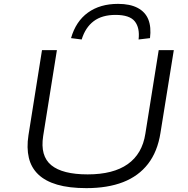

<svg xmlns="http://www.w3.org/2000/svg" viewBox="-20 -964 969 992"><path d="M426 8Q337 8 275.5 -10Q214 -28 177.5 -63Q141 -98 129 -149Q117 -200 127 -265L197 -705H274L203 -261Q187 -158 245 -110.5Q303 -63 433 -63Q565 -63 640 -116Q715 -169 731 -273L800 -705H878L809 -277Q794 -181 745 -117.5Q696 -54 616 -23Q536 8 426 8ZM402 -760 347 -767Q372 -854 434.5 -899Q497 -944 590 -944Q652 -944 691.5 -923Q731 -902 746.5 -863Q762 -824 755 -767L696 -760Q703 -820 676.5 -853.5Q650 -887 577 -887Q507 -887 464 -854.5Q421 -822 402 -760Z"/></svg>

Font: Nunito Sans 7pt Expanded Light
Style: Italic
Weight: 300
Width: 7
Italic angle: -9°
Designer: Vernon Adams
Foundry: Vernon Adams
Version: Version 3.101;gftools[0.9.27]